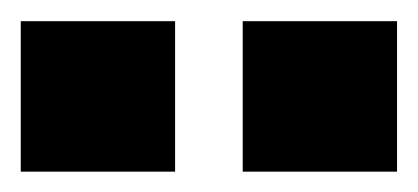

<svg xmlns="http://www.w3.org/2000/svg" viewBox="-20 -740 401 184"><path d="M212.6 -575.5V-719.7H360.5V-575.5ZM-0.1 -575.5V-719.7H147.8V-575.5Z"/></svg>

Font: Titillium Web SemiBold
Style: Regular
Weight: 600
Designer: Mohamed Gaber, Accademia di Belle Arti di Urbino
Foundry: Kief Type Foundry, Accademia di Belle Arti di Urbino
Version: Version 3.000; ttfautohint (v1.8.4)